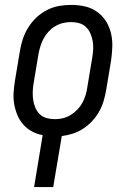

<svg xmlns="http://www.w3.org/2000/svg" viewBox="-20 -548 540 783"><path d="M119 215 154 3Q131 -1 110.5 -12Q90 -23 75 -40Q60 -57 51 -78.5Q42 -100 38 -123Q34 -146 35.5 -170.5Q37 -195 41 -219L61 -339Q65 -364 73 -388.5Q81 -413 95 -435.5Q109 -458 128.5 -476.5Q148 -495 171.5 -507Q195 -519 220 -523.5Q245 -528 270 -528Q299 -528 326 -522Q353 -516 375 -500.5Q397 -485 411.5 -462.5Q426 -440 432.5 -413Q439 -386 438 -357.5Q437 -329 433 -301L413 -181Q409 -158 402.5 -136Q396 -114 384.5 -93.5Q373 -73 356.5 -55Q340 -37 319.5 -23.5Q299 -10 276.5 -3Q254 4 232 7L197 215ZM204 -62Q221 -62 237 -66Q253 -70 268 -79Q283 -88 295.5 -101Q308 -114 316 -129Q324 -144 329 -160Q334 -176 336 -192L356 -312Q359 -329 360 -346.5Q361 -364 358 -380.5Q355 -397 348.5 -412Q342 -427 330.5 -438Q319 -449 303 -453.5Q287 -458 270 -458Q253 -458 236.5 -454Q220 -450 205 -441Q190 -432 178 -419Q166 -406 158 -391Q150 -376 145 -360Q140 -344 137 -328L117 -208Q114 -191 113.5 -173.5Q113 -156 115.5 -139.5Q118 -123 124.5 -108Q131 -93 142.5 -82Q154 -71 170.5 -66.5Q187 -62 204 -62Z"/></svg>

Font: Iosevka Curly Slab
Style: Italic
Weight: 400
Italic angle: -9°
Monospace: yes
Designer: Belleve Invis
Foundry: Belleve Invis
Version: Version 22.1.2; ttfautohint (v1.8.4)